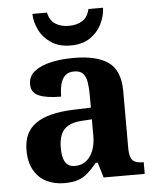

<svg xmlns="http://www.w3.org/2000/svg" viewBox="-54 -809 707 866"><g transform="rotate(-5 299.5 -376.5)"><path d="M202 10Q158 10 122.5 -7.5Q87 -25 66 -61.4Q45 -97.7 45 -153Q45 -234 101 -273Q157 -312 269 -316L351 -318.8V-374Q351 -407.6 347 -433.3Q343 -459 330 -473.5Q317 -488 289.5 -488Q264 -488 249 -474Q234 -460 228 -435.5Q222 -411 222 -380Q155 -380 121 -395Q87 -410 87 -447Q87 -483.8 115 -505.9Q143 -528 189.9 -538.5Q236.8 -549 292.8 -549Q398 -549 450.5 -511Q503 -473 503 -379.4V-124.1Q503 -96.6 508.5 -81.3Q514 -66 527.7 -59.5Q541.4 -53 563 -53H567V0H381L360 -69H351.4Q329 -42 309.5 -24.5Q290 -7 265 1.5Q240 10 202 10ZM256.8 -63Q286 -63 306.8 -78.7Q327.7 -94.3 339.3 -123.3Q351 -152.3 351 -191V-266L306 -263Q266 -261 242.9 -247.3Q219.9 -233.5 209.9 -209.3Q200 -185.1 200 -149.4Q200 -121 206 -101.5Q212 -82 224.8 -72.5Q237.6 -63 256.8 -63ZM284.9 -606Q233 -606 197.5 -629.5Q162 -653 144 -689.5Q126 -726 125 -763H191Q199 -727 223.5 -711Q248 -695 285 -695Q322 -695 346.5 -711Q371 -727 379 -763H445Q444 -726 426 -689.5Q408 -653 373 -629.5Q338 -606 284.9 -606Z"/></g></svg>

Font: Noto Serif Tamil
Style: Italic
Weight: 400
Italic angle: -12°
Designer: Indian Type Foundry, Tom Grace, and the Monotype Design Team
Foundry: Monotype Imaging Inc.
Version: Version 2.003